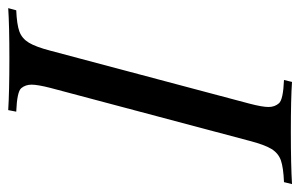

<svg xmlns="http://www.w3.org/2000/svg" viewBox="-188 -594 748 479"><g transform="rotate(90 186.5 -354.0)"><path d="M225.1 -20 221.2 0Q174.3 -2.9 92.5 -2.9Q10.7 -2.9 -33.2 0L-27.8 -20Q7.3 -21.5 24.9 -27.8Q42.5 -34.2 53 -51.5Q63.5 -68.8 73.2 -106L205.1 -602.1Q213.4 -633.8 213.4 -649.4Q213.4 -665 204.1 -675.5Q194.8 -686 146 -688L150.9 -708Q191.9 -705.1 275.1 -705.1Q358.4 -705.1 405.8 -708L400.9 -688Q364.3 -686.5 346.4 -680.2Q328.6 -673.8 318.1 -656.7Q307.6 -639.6 297.9 -602.1L166 -106Q157.7 -73.7 157.7 -58.3Q157.7 -43 166.5 -32.5Q175.3 -22 225.1 -20Z"/></g></svg>

Font: PlayfairDisplaySC-Italic
Style: Italic
Weight: 400
Italic angle: -14°
Designer: Claus Eggers Sørensen
Foundry: Claus Eggers Sørensen
Version: Version 1.004;PS 001.004;hotconv 1.0.70;makeotf.lib2.5.58329